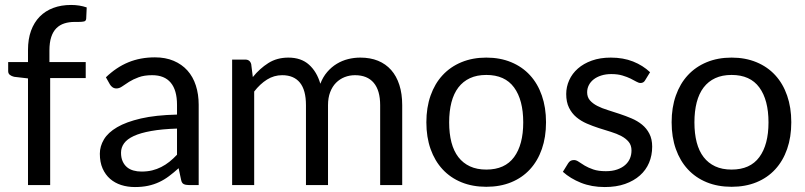

<svg xmlns="http://www.w3.org/2000/svg" viewBox="-20 -747 3251 775"><path d="M93 0V-430.5L37 -437Q26.5 -439.5 19.8 -444.8Q13 -450 13 -460V-496.5H93V-545.5Q93 -589 105.2 -622.8Q117.5 -656.5 140.2 -679.8Q163 -703 195 -715Q227 -727 267 -727Q301 -727 330 -717L328 -672.5Q327.5 -662.5 319.5 -660.5Q311.5 -658.5 297 -658.5H281.5Q258.5 -658.5 239.8 -652.5Q221 -646.5 207.5 -633Q194 -619.5 186.8 -597.5Q179.5 -575.5 179.5 -543V-496.5H326V-432H182.5V0Z M782 0H742.5Q729.5 0 721.5 -4Q713.5 -8 711 -21L701 -68Q681 -50 662 -35.8Q643 -21.5 622 -11.8Q601 -2 577.2 3Q553.5 8 524.5 8Q495 8 469.2 -0.2Q443.5 -8.5 424.5 -25Q405.5 -41.5 394.2 -66.8Q383 -92 383 -126.5Q383 -156.5 399.5 -184.2Q416 -212 452.8 -233.5Q489.5 -255 549 -268.8Q608.5 -282.5 694.5 -284.5V-324Q694.5 -383 669.2 -413.2Q644 -443.5 594.5 -443.5Q562 -443.5 539.8 -435.2Q517.5 -427 501.2 -416.8Q485 -406.5 473.2 -398.2Q461.5 -390 450 -390Q441 -390 434.2 -394.8Q427.5 -399.5 423.5 -406.5L407.5 -435Q449.5 -475.5 498 -495.5Q546.5 -515.5 605.5 -515.5Q648 -515.5 681 -501.5Q714 -487.5 736.5 -462.5Q759 -437.5 770.5 -402Q782 -366.5 782 -324ZM694.5 -122.5V-228Q633 -226 590 -218.2Q547 -210.5 520 -198Q493 -185.5 480.8 -168.5Q468.5 -151.5 468.5 -130.5Q468.5 -110.5 475 -96Q481.5 -81.5 492.5 -72.2Q503.5 -63 518.5 -58.8Q533.5 -54.5 551 -54.5Q574.5 -54.5 594 -59.2Q613.5 -64 630.8 -72.8Q648 -81.5 663.8 -94Q679.5 -106.5 694.5 -122.5Z M917 0V-506.5H970Q989 -506.5 994 -488L1000.5 -436Q1028.5 -470.5 1063.2 -492.5Q1098 -514.5 1144 -514.5Q1195.5 -514.5 1227.2 -486Q1259 -457.5 1273 -409Q1283.5 -436.5 1300.8 -456.5Q1318 -476.5 1339.5 -489.5Q1361 -502.5 1385.2 -508.5Q1409.5 -514.5 1434.5 -514.5Q1474.5 -514.5 1505.8 -501.8Q1537 -489 1558.8 -464.5Q1580.5 -440 1592 -404.2Q1603.5 -368.5 1603.5 -322.5V0H1514.5V-322.5Q1514.5 -382 1488.5 -412.8Q1462.5 -443.5 1413 -443.5Q1391 -443.5 1371.2 -435.8Q1351.5 -428 1336.5 -413Q1321.5 -398 1312.8 -375.2Q1304 -352.5 1304 -322.5V0H1215V-322.5Q1215 -383.5 1190.5 -413.5Q1166 -443.5 1119 -443.5Q1086 -443.5 1057.8 -425.8Q1029.5 -408 1006 -377.5V0Z M2184 -253.5Q2184 -193.5 2167.2 -145.5Q2150.5 -97.5 2119.2 -63.5Q2088 -29.5 2043.2 -11.2Q1998.5 7 1943 7Q1887.5 7 1842.8 -11.2Q1798 -29.5 1766.5 -63.5Q1735 -97.5 1718 -145.5Q1701 -193.5 1701 -253.5Q1701 -313 1718 -361.2Q1735 -409.5 1766.5 -443.5Q1798 -477.5 1842.8 -496Q1887.5 -514.5 1943 -514.5Q1998.5 -514.5 2043.2 -496Q2088 -477.5 2119.2 -443.5Q2150.5 -409.5 2167.2 -361.2Q2184 -313 2184 -253.5ZM2092 -253Q2092 -343.5 2055 -394Q2018 -444.5 1943 -444.5Q1905 -444.5 1877 -431.5Q1849 -418.5 1830.2 -394Q1811.5 -369.5 1802.2 -333.8Q1793 -298 1793 -253Q1793 -208 1802.2 -172.5Q1811.5 -137 1830.2 -112.8Q1849 -88.5 1877 -75.5Q1905 -62.5 1943 -62.5Q2018 -62.5 2055 -112.8Q2092 -163 2092 -253Z M2584 -423Q2578 -412 2565.5 -412Q2558 -412 2548.5 -417.5Q2539 -423 2525.2 -429.8Q2511.5 -436.5 2492.5 -442.2Q2473.5 -448 2447.5 -448Q2425 -448 2407 -442.2Q2389 -436.5 2376.2 -426.5Q2363.5 -416.5 2356.8 -403.2Q2350 -390 2350 -374.5Q2350 -355 2361.2 -342Q2372.5 -329 2391 -319.5Q2409.5 -310 2433 -302.8Q2456.5 -295.5 2481.2 -287.2Q2506 -279 2529.5 -269Q2553 -259 2571.5 -244Q2590 -229 2601.2 -207.2Q2612.5 -185.5 2612.5 -155Q2612.5 -120 2600 -90.2Q2587.5 -60.5 2563 -38.8Q2538.5 -17 2503 -4.5Q2467.5 8 2421 8Q2368 8 2325 -9.2Q2282 -26.5 2252 -53.5L2273 -87.5Q2277 -94 2282.5 -97.5Q2288 -101 2297 -101Q2306 -101 2316 -94Q2326 -87 2340.2 -78.5Q2354.5 -70 2374.8 -63Q2395 -56 2425.5 -56Q2451.5 -56 2471 -62.8Q2490.5 -69.5 2503.5 -81Q2516.5 -92.5 2522.8 -107.5Q2529 -122.5 2529 -139.5Q2529 -160.5 2517.8 -174.2Q2506.5 -188 2488 -197.8Q2469.5 -207.5 2445.8 -214.8Q2422 -222 2397.2 -230Q2372.5 -238 2348.8 -248.2Q2325 -258.5 2306.5 -274Q2288 -289.5 2276.8 -312.2Q2265.5 -335 2265.5 -367.5Q2265.5 -396.5 2277.5 -423.2Q2289.5 -450 2312.5 -470.2Q2335.5 -490.5 2369 -502.5Q2402.5 -514.5 2445.5 -514.5Q2495.5 -514.5 2535.2 -498.8Q2575 -483 2604 -455.5Z M3174 -253.5Q3174 -193.5 3157.2 -145.5Q3140.5 -97.5 3109.2 -63.5Q3078 -29.5 3033.2 -11.2Q2988.5 7 2933 7Q2877.5 7 2832.8 -11.2Q2788 -29.5 2756.5 -63.5Q2725 -97.5 2708 -145.5Q2691 -193.5 2691 -253.5Q2691 -313 2708 -361.2Q2725 -409.5 2756.5 -443.5Q2788 -477.5 2832.8 -496Q2877.5 -514.5 2933 -514.5Q2988.5 -514.5 3033.2 -496Q3078 -477.5 3109.2 -443.5Q3140.5 -409.5 3157.2 -361.2Q3174 -313 3174 -253.5ZM3082 -253Q3082 -343.5 3045 -394Q3008 -444.5 2933 -444.5Q2895 -444.5 2867 -431.5Q2839 -418.5 2820.2 -394Q2801.5 -369.5 2792.2 -333.8Q2783 -298 2783 -253Q2783 -208 2792.2 -172.5Q2801.5 -137 2820.2 -112.8Q2839 -88.5 2867 -75.5Q2895 -62.5 2933 -62.5Q3008 -62.5 3045 -112.8Q3082 -163 3082 -253Z"/></svg>

Font: LatoCHI
Style: Regular
Weight: 400
Designer: Lukasz Dziedzic
Foundry: tyPoland Lukasz Dziedzic
Version: Version 1.104